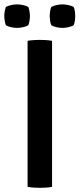

<svg xmlns="http://www.w3.org/2000/svg" viewBox="-38 -874 372 898"><path d="M91 -683Q104 -685.5 120 -686.5Q136 -687.5 148 -687.5Q161 -687.5 176.8 -686.5Q192.5 -685.5 205.5 -683V0Q192.5 2.5 176.8 3.5Q161 4.5 148 4.5Q136 4.5 120 3.5Q104 2.5 91 0ZM254.5 -743.5Q240.5 -743.5 226.2 -746.8Q212 -750 202 -756Q197.5 -766.5 196 -778Q194.5 -789.5 194.5 -798.5Q194.5 -808 196 -819.2Q197.5 -830.5 202 -841.5Q212 -847 226.2 -850.2Q240.5 -853.5 254.5 -853.5Q267.5 -853.5 282 -850.2Q296.5 -847 306.5 -841.5Q311 -830.5 312.5 -819.2Q314 -808 314 -798.5Q314 -789.5 312.5 -778Q311 -766.5 306.5 -756Q296.5 -750 282 -746.8Q267.5 -743.5 254.5 -743.5ZM42 -743.5Q28.5 -743.5 14 -746.8Q-0.5 -750 -10.5 -756Q-14.5 -766.5 -16.2 -778Q-18 -789.5 -18 -798.5Q-18 -808 -16.2 -819.2Q-14.5 -830.5 -10.5 -841.5Q-0.5 -847 14 -850.2Q28.5 -853.5 42 -853.5Q55 -853.5 69.8 -850.2Q84.5 -847 94.5 -841.5Q98.5 -830.5 100.2 -819.2Q102 -808 102 -798.5Q102 -789.5 100.2 -778Q98.5 -766.5 94.5 -756Q84.5 -750 69.8 -746.8Q55 -743.5 42 -743.5Z"/></svg>

Font: Signika Negative Light Medium
Style: Regular
Weight: 500
Version: Version 2.001